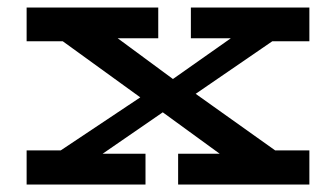

<svg xmlns="http://www.w3.org/2000/svg" viewBox="-20 -491 896 512"><path d="M100 -62 403 -264H418L624 -409H747L454 -208H438L226 -62ZM51 1V-90H180L185 -81H368V1ZM455 1V-81H667L672 -90H805V1ZM51 -381V-471H402V-389H189L185 -381ZM592 -62 390 -209H385L110 -408H268L466 -262H472L753 -62ZM489 -389V-471H805V-381H675L672 -389Z"/></svg>

Font: BioRhyme SemiExpanded Medium
Style: Regular
Weight: 500
Width: 6
Designer: Aoife Mooney
Foundry: Aoife Mooney Type
Version: Version 1.600;gftools[0.9.33]